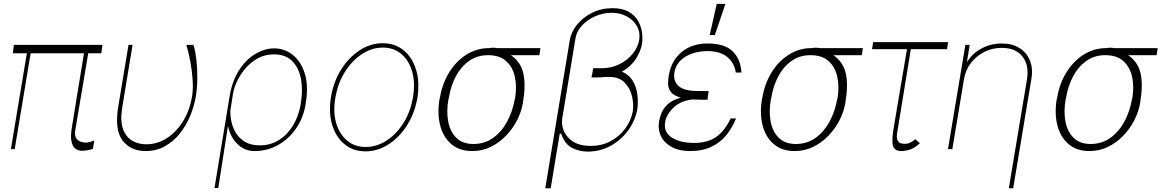

<svg xmlns="http://www.w3.org/2000/svg" viewBox="-20 -780 6085 1004"><path d="M515.6 -545.5 509.9 -501.4H441.4L373.6 -99.4Q369 -70 379.1 -56.1Q389.2 -42.3 403.8 -38.4Q418.3 -34.4 427.6 -34.1Q438.6 -34.4 452.4 -38.4Q466.3 -42.3 473 -45.5L465.9 -1.4Q462.4 -0.4 447.3 3.7Q432.2 7.8 407.7 8.5Q388.5 8.2 373.8 -3.2Q359 -14.6 353.5 -41.9Q348 -69.2 356.5 -117.9L419 -501.4H140.3L56.8 0H36.9L120.4 -501.4H46.9L52.6 -545.5Z M652 -545.5H673.3L619.3 -218.8Q607.6 -147.7 623.4 -105.1Q639.2 -62.5 672.1 -43.9Q704.9 -25.2 744.3 -25.6Q800.8 -25.2 850.9 -56.6Q900.9 -88.1 936.4 -144.7Q971.9 -201.3 984.4 -277Q990.4 -314.6 987.4 -361.7Q984.4 -408.7 975.5 -456.9Q966.6 -505 954.5 -545.5H991.5Q1001.4 -515.6 1006.7 -469.1Q1012.1 -422.6 1011.7 -371.4Q1011.4 -320.3 1004.3 -277Q995.7 -225.5 974.8 -174.7Q953.8 -123.9 920.6 -82.2Q887.4 -40.5 842.5 -15.3Q797.6 9.9 741.5 9.9Q663 9.9 620.9 -45.3Q578.8 -100.5 598 -220.2Z M1101.6 203.1 1169.4 -207.7Q1170.1 -214.5 1171.2 -221.6H1171.5L1179.7 -271.3Q1193.2 -355.8 1229.9 -412.6Q1266.7 -469.5 1315.5 -498.2Q1364.3 -527 1414.1 -527Q1468 -527 1511 -492.9Q1554 -458.8 1573.9 -394.9Q1593.8 -331 1578.8 -241.5L1577.4 -231.5Q1566.1 -164.1 1528.9 -109.4Q1491.8 -54.7 1435.5 -22.4Q1379.3 9.9 1310.4 9.9Q1259.2 9.9 1221.8 -26.5Q1184.3 -62.9 1172.2 -122.2L1121.4 203.1ZM1184.7 -202.4Q1183.6 -174.7 1190.3 -143.3Q1197.1 -111.9 1214.5 -83.6Q1231.9 -55.4 1262.3 -37.6Q1292.6 -19.9 1338.8 -19.9Q1394.2 -19.9 1438.4 -47.6Q1482.6 -75.3 1511.9 -123.2Q1541.2 -171.2 1551.8 -231.5L1553.3 -241.5Q1564.6 -310.4 1553.6 -368.3Q1542.6 -426.1 1507.8 -460.9Q1473 -495.7 1412.6 -495.7Q1364.7 -495.7 1326.9 -474.4Q1289.1 -453.1 1261.7 -420.3Q1234.4 -387.4 1218.4 -352.1Q1202.4 -316.8 1198.2 -288.4Z M1891.3 11.4Q1826.7 11.4 1781.4 -25.9Q1736.2 -63.2 1716.8 -127.8Q1697.4 -192.5 1710.9 -274.1Q1724.4 -353.7 1764.4 -417.1Q1804.3 -480.5 1861 -517.2Q1917.6 -554 1980.8 -554Q2046.2 -554 2091.4 -516.3Q2136.7 -478.7 2156.1 -414.1Q2175.4 -349.4 2162.6 -268.5Q2149.1 -188.9 2109 -125.5Q2068.9 -62.1 2012.1 -25.4Q1955.3 11.4 1891.3 11.4ZM1891.3 -11.4Q1950.3 -11.4 2002.5 -45.6Q2054.7 -79.9 2091.3 -139.4Q2127.8 -198.9 2139.9 -274.1Q2152 -347.3 2135.3 -405.5Q2118.6 -463.8 2078.8 -497.5Q2039.1 -531.2 1982.2 -531.2Q1924 -531.2 1871.8 -496.6Q1819.6 -462 1782.7 -402.5Q1745.7 -343 1733.7 -268.5Q1720.9 -195.3 1737.7 -137.1Q1754.6 -78.8 1794.6 -45.1Q1834.5 -11.4 1891.3 -11.4Z M2277.7 -258.5 2280.5 -269.9Q2292.6 -342.7 2328.7 -401.3Q2364.7 -459.9 2418.7 -494.1Q2472.7 -528.4 2537.6 -528.4Q2560.4 -532.7 2579.5 -528.4H2806.1L2800.4 -491.5H2651.6Q2704.2 -455.3 2717 -394.5Q2729.8 -333.8 2715.2 -248.6L2713.8 -238.6Q2706.3 -195.3 2683.9 -151.5Q2661.6 -107.6 2626.6 -71Q2591.6 -34.4 2546.7 -12.3Q2501.8 9.9 2449.6 9.9Q2383.5 9.9 2341.1 -25.6Q2298.7 -61.1 2282.3 -122Q2266 -182.9 2277.7 -258.5ZM2327.4 -269.9 2324.6 -258.5Q2313.9 -197.8 2323.7 -144.9Q2333.5 -92 2365.9 -59.7Q2398.4 -27.3 2455.3 -27Q2515.3 -27.3 2559.7 -59.7Q2604 -92 2632.3 -144.9Q2660.5 -197.8 2671.2 -258.5L2674 -269.9Q2683.2 -328.8 2672.1 -379.3Q2660.9 -429.7 2626.6 -460.6Q2592.3 -491.5 2532 -491.5Q2474.4 -491.5 2431.8 -460.6Q2389.2 -429.7 2362.9 -379.3Q2336.6 -328.8 2327.4 -269.9Z M3182.2 -737.2Q3235.4 -737.2 3268.1 -718.2Q3300.8 -699.2 3317.1 -669.6Q3333.5 -639.9 3337.4 -608Q3341.3 -576 3337 -549.7Q3330.3 -511.7 3304.9 -471.8Q3279.5 -431.8 3232.2 -405.5Q3271 -388.1 3290 -355.1Q3308.9 -322.1 3313.2 -283.6Q3317.5 -245 3312.9 -210.2Q3302.2 -149.9 3265.6 -99.3Q3229 -48.7 3174.2 -18.1Q3119.3 12.4 3052.9 12.8Q3009.9 12.4 2971.6 -6.6Q2933.2 -25.6 2913.7 -82.4L2906.6 -79.5L2859.7 204.5H2831.3L2959.2 -568.2Q2965.9 -612.2 2997 -650.7Q3028.1 -689.3 3076.3 -713.2Q3124.6 -737.2 3182.2 -737.2ZM3081.3 -420.5H3082L3082.7 -423.3H3129.6Q3176.8 -423.7 3218 -443.7Q3259.2 -463.8 3287.5 -497.7Q3315.7 -531.6 3322.8 -572.4Q3328.5 -612.6 3310.2 -644.4Q3291.9 -676.1 3257.1 -694.6Q3222.3 -713.1 3177.9 -713.1Q3133.2 -713.1 3092 -694.8Q3050.8 -676.5 3022.7 -646Q2994.7 -615.4 2989 -578.1L2919.4 -156.6Q2914.1 -99.8 2953.3 -58.4Q2992.5 -17 3068.5 -17Q3127.5 -17 3174 -42.4Q3220.5 -67.8 3250.4 -109Q3280.2 -150.2 3288.7 -197.4Q3294.7 -237.6 3284.3 -279.1Q3273.8 -320.7 3245.2 -349.1Q3216.6 -377.5 3168 -377.8H3146Q3124.6 -375 3101.2 -375H3072.8L3077.8 -399.1ZM2920.5 -165.8 2920.8 -167.6Q2920.8 -166.5 2920.5 -165.8Z M3679.7 -258.5H3641.3Q3619.3 -258.5 3600.1 -259.9Q3536.9 -252.1 3500.7 -216.3Q3464.5 -180.4 3458.1 -140.6Q3449.2 -89.1 3492.7 -60.9Q3536.2 -32.7 3610.1 -32.7Q3679.7 -32.7 3724.6 -63.7Q3769.5 -94.8 3800.4 -160.5H3828.8Q3810 -113.3 3779.1 -74.6Q3748.2 -35.9 3701.2 -13Q3654.1 9.9 3587.4 9.9Q3532.7 9.9 3493.8 -10.5Q3454.9 -30.9 3437 -66.6Q3419 -102.3 3426.8 -147.7Q3429.3 -162.6 3437.9 -186.3Q3446.4 -209.9 3469.6 -233Q3492.9 -256 3539.8 -269.5Q3500.7 -280.9 3487 -300.4Q3473.4 -320 3473.5 -342.2Q3473.7 -364.3 3476.9 -383.9Q3477.6 -387.4 3478 -389.2Q3491.5 -464.5 3545.1 -508.5Q3598.7 -552.6 3679.7 -552.6Q3768.5 -552.6 3810.5 -512.4Q3852.6 -472.3 3857.2 -400.6H3827.4Q3821.7 -447.8 3785.2 -480.1Q3748.6 -512.4 3679.7 -512.8Q3612.2 -512.4 3563.7 -483Q3515.3 -453.5 3506.4 -400.6Q3499.6 -356.9 3528.1 -330.4Q3556.5 -304 3631.4 -304H3685.4ZM3691.1 -596.6 3728 -759.9H3773.4L3718 -596.6Z M3963.8 -258.5 3966.6 -269.9Q3978.7 -342.7 4014.7 -401.3Q4050.8 -459.9 4104.8 -494.1Q4158.7 -528.4 4223.7 -528.4Q4246.4 -532.7 4265.6 -528.4H4492.2L4486.5 -491.5H4337.7Q4390.3 -455.3 4403.1 -394.5Q4415.8 -333.8 4401.3 -248.6L4399.9 -238.6Q4392.4 -195.3 4370 -151.5Q4347.7 -107.6 4312.7 -71Q4277.7 -34.4 4232.8 -12.3Q4187.9 9.9 4135.7 9.9Q4069.6 9.9 4027.2 -25.6Q3984.7 -61.1 3968.4 -122Q3952.1 -182.9 3963.8 -258.5ZM4013.5 -269.9 4010.7 -258.5Q4000 -197.8 4009.8 -144.9Q4019.5 -92 4052 -59.7Q4084.5 -27.3 4141.3 -27Q4201.3 -27.3 4245.7 -59.7Q4290.1 -92 4318.4 -144.9Q4346.6 -197.8 4357.2 -258.5L4360.1 -269.9Q4369.3 -328.8 4358.1 -379.3Q4346.9 -429.7 4312.7 -460.6Q4278.4 -491.5 4218 -491.5Q4160.5 -491.5 4117.9 -460.6Q4075.3 -429.7 4049 -379.3Q4022.7 -328.8 4013.5 -269.9Z M4937.9 -559.7 4932.2 -522.7H4742.9L4673.7 -99.4Q4666.2 -62.5 4672.9 -47.6Q4679.7 -32.7 4692.1 -30.2Q4704.5 -27.7 4714.5 -28.1Q4718.8 -28.4 4720.5 -28.4Q4729.8 -28.8 4744.9 -36.8Q4759.9 -44.7 4764.6 -52.6L4790.1 -31.2Q4761 -4.3 4736.5 2.8Q4712 9.9 4693.5 9.9Q4660.5 9.9 4650.9 -14Q4641.3 -38 4652.3 -106.5L4722.7 -522.7H4540.1L4545.8 -559.7Z M5021 -366.5 4959.9 0H4937.1L5028.1 -545.5H5050.8L5036.6 -458.8H5039.4Q5065 -501.4 5113.5 -527Q5161.9 -552.6 5218.4 -552.6Q5273.1 -552.6 5311.1 -528.8Q5349.1 -505 5365.8 -463.1Q5382.5 -421.2 5373.2 -366.5L5278.1 204.5H5255.3L5350.5 -366.5Q5362.2 -438.9 5326.5 -484.4Q5290.8 -529.8 5218.4 -529.8Q5170.1 -529.8 5128 -508.9Q5085.9 -487.9 5057.4 -451Q5028.8 -414.1 5021 -366.5Z M5505.3 -258.5 5508.2 -269.9Q5520.2 -342.7 5556.3 -401.3Q5592.3 -459.9 5646.3 -494.1Q5700.3 -528.4 5765.3 -528.4Q5788 -532.7 5807.2 -528.4H6033.7L6028.1 -491.5H5879.3Q5931.8 -455.3 5944.6 -394.5Q5957.4 -333.8 5942.8 -248.6L5941.4 -238.6Q5933.9 -195.3 5911.6 -151.5Q5889.2 -107.6 5854.2 -71Q5819.2 -34.4 5774.3 -12.3Q5729.4 9.9 5677.2 9.9Q5611.2 9.9 5568.7 -25.6Q5526.3 -61.1 5509.9 -122Q5493.6 -182.9 5505.3 -258.5ZM5555 -269.9 5552.2 -258.5Q5541.5 -197.8 5551.3 -144.9Q5561.1 -92 5593.6 -59.7Q5626.1 -27.3 5682.9 -27Q5742.9 -27.3 5787.3 -59.7Q5831.7 -92 5859.9 -144.9Q5888.1 -197.8 5898.8 -258.5L5901.6 -269.9Q5910.9 -328.8 5899.7 -379.3Q5888.5 -429.7 5854.2 -460.6Q5820 -491.5 5759.6 -491.5Q5702.1 -491.5 5659.4 -460.6Q5616.8 -429.7 5590.6 -379.3Q5564.3 -328.8 5555 -269.9Z"/></svg>

Font: Inter UI Thin
Style: Italic
Weight: 100
Italic angle: -9.39999°
Designer: Rasmus Andersson
Foundry: rsms
Version: 3.2;8d6f07862